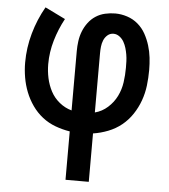

<svg xmlns="http://www.w3.org/2000/svg" viewBox="-53 -568 730 830"><g transform="rotate(5 312.5 -152.5)"><path d="M262 215V5Q230 0 199 -11.5Q168 -23 142.5 -43Q117 -63 98 -90Q79 -117 67 -147.5Q55 -178 49.5 -210.5Q44 -243 44 -275Q44 -339 61.5 -401.5Q79 -464 111 -520L199 -477Q174 -431 159 -380Q144 -329 144 -277Q144 -246 150.5 -216Q157 -186 171 -159.5Q185 -133 209 -113.5Q233 -94 262 -86V-343Q262 -365 265 -387Q268 -409 276 -429.5Q284 -450 297.5 -468Q311 -486 329.5 -498Q348 -510 370 -515Q392 -520 414 -520Q440 -520 466 -511.5Q492 -503 512.5 -485.5Q533 -468 546 -444.5Q559 -421 567 -395Q575 -369 578 -342.5Q581 -316 581 -289Q581 -255 577 -221.5Q573 -188 561.5 -156Q550 -124 531 -95.5Q512 -67 486 -46Q460 -25 428 -12.5Q396 0 363 5V215ZM363 -86Q394 -94 418.5 -116Q443 -138 457 -166.5Q471 -195 475.5 -226.5Q480 -258 480 -290Q480 -304 479.5 -318.5Q479 -333 476.5 -347.5Q474 -362 470 -375.5Q466 -389 459 -401.5Q452 -414 440 -423Q428 -432 414 -432Q399 -432 388 -422.5Q377 -413 371.5 -399.5Q366 -386 364.5 -371.5Q363 -357 363 -343Z"/></g></svg>

Font: Zed Sans Semibold
Style: Regular
Weight: 600
Designer: Belleve Invis
Foundry: Belleve Invis
Version: Version 1.0.0; ttfautohint (v1.8.4)